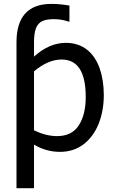

<svg xmlns="http://www.w3.org/2000/svg" viewBox="-20 -785 593 1006"><path d="M523.9 -287.1C523.9 -338.4 516.6 -384.8 502.4 -426.3C473.6 -508.3 414.6 -560.5 325.2 -560.5C267.1 -560.5 211.4 -536.6 158.2 -488.3V-563C158.2 -594.7 161.6 -619.6 168.5 -637.2C182.1 -671.9 210 -684.6 262.7 -684.6C289.6 -684.6 314.9 -680.2 338.9 -671.9H343.8V-755.9C309.6 -761.7 278.3 -764.6 249.5 -764.6C127.4 -764.6 66.4 -697.3 66.4 -563V201.2H158.2V-27.3C200.7 -2 246.1 10.7 293.9 10.7C342.3 10.7 384.3 -2.9 418.9 -29.8C453.6 -56.6 479.5 -92.8 497.6 -138.2C515.1 -183.6 523.9 -232.9 523.9 -287.1ZM429.2 -276.9C429.2 -214.8 417 -165 392.6 -127.9C368.2 -90.3 330.1 -71.8 278.8 -71.8C240.2 -71.8 200.2 -82 158.2 -102.1V-411.1C207.5 -452.6 255.4 -473.1 302.7 -473.1C387.2 -473.1 429.2 -407.7 429.2 -276.9Z"/></svg>

Font: SG Kara Light
Style: Regular
Weight: 400
Designer: Damoon Khanjanzadeh
Version: Version 1.000